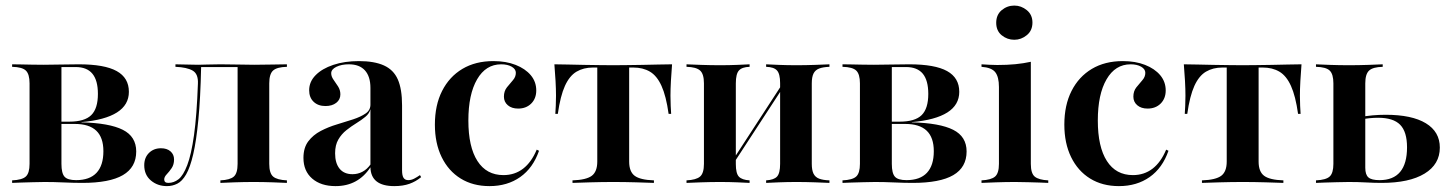

<svg xmlns="http://www.w3.org/2000/svg" viewBox="-20 -643 5100 675"><path d="M22.6 0V-8.9Q58.1 -10.5 71 -22.6Q83.9 -34.7 83.9 -66.9V-350Q83.9 -382.3 71 -394.8Q58.1 -407.3 22.6 -408.1V-416.9Q33.1 -416.9 52.4 -416.5Q71.8 -416.1 93.1 -415.7Q114.5 -415.3 133.1 -415.3Q163.7 -415.3 193.5 -416.1Q223.4 -416.9 257.3 -416.9Q347.6 -416.9 390.3 -393.1Q433.1 -369.4 433.1 -320.2Q433.1 -274.2 391.1 -247.6Q349.2 -221 266.1 -213.7V-212.9Q364.5 -210.5 411.7 -186.7Q458.9 -162.9 458.9 -110.5Q458.9 -54.8 412.1 -27.4Q365.3 0 269.4 0Q240.3 0 204.4 -1.6Q168.5 -3.2 137.1 -3.2Q117.7 -3.2 95.6 -2.4Q73.4 -1.6 53.6 -1.2Q33.9 -0.8 22.6 0ZM247.6 -9.7Q295.2 -9.7 319.4 -35.5Q343.5 -61.3 343.5 -111.3Q343.5 -159.7 318.5 -183.5Q293.5 -207.3 242.7 -207.3H171V-215.3H223.4Q277.4 -215.3 300.8 -238.3Q324.2 -261.3 324.2 -312.9Q324.2 -360.5 304.8 -383.9Q285.5 -407.3 246 -407.3H193.5L196 -408.9V-66.9Q196 -33.9 206.9 -21.8Q217.7 -9.7 247.6 -9.7Z M566.9 11.3Q533.9 11.3 510.5 -8.5Q487.1 -28.2 487.1 -62.1Q487.1 -88.7 503.6 -105.2Q520.2 -121.8 546 -121.8Q566.9 -121.8 579.4 -110.9Q591.9 -100 591.9 -82.3Q591.9 -64.5 583.5 -52Q575 -39.5 566.1 -30.2Q557.3 -21 557.3 -12.1Q557.3 0 571.8 0Q591.1 0 607.7 -12.9Q624.2 -25.8 638.3 -62.5Q652.4 -99.2 662.1 -168.1Q671.8 -237.1 675.8 -349.2Q677.4 -383.1 657.3 -394.8Q637.1 -406.5 596.8 -408.1V-416.9Q612.9 -416.9 635.1 -416.1Q657.3 -415.3 676.6 -415.3Q691.1 -415.3 708.5 -416.1Q725.8 -416.9 754.8 -416.9Q791.1 -416.9 818.1 -416.1Q845.2 -415.3 873.4 -415.3Q904.8 -415.3 938.3 -416.1Q971.8 -416.9 988.7 -416.9V-408.1Q954 -407.3 940.3 -395.2Q926.6 -383.1 926.6 -350V-66.9Q926.6 -33.9 940.3 -22.2Q954 -10.5 988.7 -8.9V0Q972.6 -0.8 938.7 -2Q904.8 -3.2 871.8 -3.2Q837.9 -3.2 804.4 -2Q771 -0.8 754.8 0V-8.9Q788.7 -10.5 802 -22.2Q815.3 -33.9 815.3 -66.9V-408.1L816.9 -407.3H683.9L687.1 -408.1Q684.7 -297.6 677.4 -222.6Q670.2 -147.6 659.3 -100.8Q648.4 -54 634.3 -29.8Q620.2 -5.6 603.2 2.8Q586.3 11.3 566.9 11.3Z M1159.7 11.3Q1108.1 11.3 1077.4 -15.3Q1046.8 -41.9 1046.8 -87.9Q1046.8 -123.4 1063.7 -146Q1080.6 -168.5 1107.7 -182.7Q1134.7 -196.8 1164.5 -205.6Q1194.4 -214.5 1221.4 -223.4Q1248.4 -232.3 1265.3 -244Q1282.3 -255.6 1282.3 -275V-333.9Q1282.3 -374.2 1262.9 -395.6Q1243.5 -416.9 1206.5 -416.9Q1180.6 -416.9 1162.5 -408.1Q1144.4 -399.2 1144.4 -385.5Q1144.4 -374.2 1152.4 -362.9Q1160.5 -351.6 1168.5 -339.1Q1176.6 -326.6 1176.6 -311.3Q1176.6 -292.7 1162.1 -281.5Q1147.6 -270.2 1124.2 -270.2Q1098.4 -270.2 1082.7 -285.1Q1066.9 -300 1066.9 -325.8Q1066.9 -355.6 1089.5 -378.6Q1112.1 -401.6 1151.6 -414.9Q1191.1 -428.2 1241.9 -428.2Q1296 -428.2 1329.8 -412.9Q1363.7 -397.6 1378.6 -363.7Q1393.5 -329.8 1393.5 -272.6V-44.4Q1393.5 -25.8 1398.8 -17.7Q1404 -9.7 1415.3 -9.7Q1425.8 -9.7 1435.9 -14.9Q1446 -20.2 1456.5 -27.4L1460.5 -20.2Q1441.9 -4.8 1419.4 3.2Q1396.8 11.3 1366.1 11.3Q1283.9 11.3 1282.3 -54.8Q1260.5 -21.8 1229.8 -5.2Q1199.2 11.3 1159.7 11.3ZM1219.4 -30.6Q1237.9 -30.6 1254 -39.1Q1270.2 -47.6 1282.3 -64.5V-258.9Q1278.2 -243.5 1264.5 -232.3Q1250.8 -221 1233.1 -210.1Q1215.3 -199.2 1198 -185.5Q1180.6 -171.8 1169.4 -152.4Q1158.1 -133.1 1158.1 -104Q1158.1 -69.4 1173.8 -50Q1189.5 -30.6 1219.4 -30.6Z M1700.8 11.3Q1642.7 11.3 1599.6 -15.3Q1556.5 -41.9 1532.7 -90.7Q1508.9 -139.5 1508.9 -204.8Q1508.9 -273.4 1534.3 -323.4Q1559.7 -373.4 1605.6 -400.8Q1651.6 -428.2 1714.5 -428.2Q1758.9 -428.2 1792.7 -414.9Q1826.6 -401.6 1846 -378.6Q1865.3 -355.6 1865.3 -325Q1865.3 -296.8 1847.6 -279Q1829.8 -261.3 1801.6 -261.3Q1779 -261.3 1765.3 -273Q1751.6 -284.7 1751.6 -303.2Q1751.6 -322.6 1762.1 -335.9Q1772.6 -349.2 1783.1 -360.9Q1793.5 -372.6 1793.5 -387.1Q1793.5 -400 1779 -408.5Q1764.5 -416.9 1741.9 -416.9Q1687.9 -416.9 1657.3 -364.1Q1626.6 -311.3 1626.6 -219.4Q1626.6 -126.6 1658.5 -77Q1690.3 -27.4 1750 -27.4Q1789.5 -27.4 1819 -50Q1848.4 -72.6 1866.9 -116.9L1875 -112.9Q1854 -52.4 1808.9 -20.6Q1763.7 11.3 1700.8 11.3Z M1992.7 0V-8.9Q2041.1 -10.5 2060.5 -25Q2079.8 -39.5 2079.8 -75V-405.6H2064.5Q2031.5 -405.6 2006.9 -391.1Q1982.3 -376.6 1966.1 -341.1Q1950 -305.6 1941.1 -242.7H1932.3Q1933.1 -254.8 1933.9 -271Q1934.7 -287.1 1934.7 -306.5Q1934.7 -329 1933.1 -358.5Q1931.5 -387.9 1929 -416.9Q1950.8 -416.9 1977.8 -416.1Q2004.8 -415.3 2033.5 -414.9Q2062.1 -414.5 2088.7 -414.1Q2115.3 -413.7 2135.5 -413.7Q2155.6 -413.7 2182.3 -414.1Q2208.9 -414.5 2237.5 -414.9Q2266.1 -415.3 2293.5 -416.1Q2321 -416.9 2342.7 -416.9Q2340.3 -387.9 2338.7 -358.5Q2337.1 -329 2337.1 -306.5Q2337.1 -287.1 2337.9 -271Q2338.7 -254.8 2339.5 -242.7H2330.6Q2321.8 -305.6 2305.6 -341.1Q2289.5 -376.6 2264.9 -391.1Q2240.3 -405.6 2206.5 -405.6H2191.9V-75Q2191.9 -39.5 2211.3 -25Q2230.6 -10.5 2279 -8.9V0Q2257.3 -0.8 2216.5 -2Q2175.8 -3.2 2136.3 -3.2Q2096.8 -3.2 2055.6 -2Q2014.5 -0.8 1992.7 0Z M2673.4 0V-8.9Q2700.8 -10.5 2711.7 -22.2Q2722.6 -33.9 2722.6 -66.9V-350.8Q2722.6 -383.1 2711.7 -395.2Q2700.8 -407.3 2673.4 -408.1V-416.9Q2688.7 -416.1 2718.5 -414.9Q2748.4 -413.7 2779.8 -413.7Q2812.1 -413.7 2845.6 -414.9Q2879 -416.1 2896 -416.9V-408.1Q2873.4 -407.3 2859.7 -402Q2846 -396.8 2839.9 -384.3Q2833.9 -371.8 2833.9 -350V-66.9Q2833.9 -45.2 2839.9 -32.7Q2846 -20.2 2859.7 -14.9Q2873.4 -9.7 2896 -8.9V0Q2879 -0.8 2845.6 -2Q2812.1 -3.2 2779.8 -3.2Q2748.4 -3.2 2718.5 -2Q2688.7 -0.8 2673.4 0ZM2393.5 0V-8.9Q2427.4 -10.5 2441.1 -22.2Q2454.8 -33.9 2454.8 -66.9V-350Q2454.8 -383.1 2441.1 -395.2Q2427.4 -407.3 2393.5 -408.1V-416.9Q2410.5 -416.1 2444.8 -414.9Q2479 -413.7 2512.1 -413.7Q2542.7 -413.7 2571.8 -414.9Q2600.8 -416.1 2615.3 -416.9V-408.1Q2588.7 -407.3 2577.8 -395.2Q2566.9 -383.1 2566.9 -350V-66.1Q2566.9 -33.1 2577.8 -21.8Q2588.7 -10.5 2615.3 -8.9V0Q2600.8 -0.8 2571.8 -2Q2542.7 -3.2 2512.1 -3.2Q2479 -3.2 2444.8 -2Q2410.5 -0.8 2393.5 0ZM2557.3 -66.1 2550.8 -71.8 2732.3 -350.8 2738.7 -344.4Z M2941.9 0V-8.9Q2977.4 -10.5 2990.3 -22.6Q3003.2 -34.7 3003.2 -66.9V-350Q3003.2 -382.3 2990.3 -394.8Q2977.4 -407.3 2941.9 -408.1V-416.9Q2952.4 -416.9 2971.8 -416.5Q2991.1 -416.1 3012.5 -415.7Q3033.9 -415.3 3052.4 -415.3Q3083.1 -415.3 3112.9 -416.1Q3142.7 -416.9 3176.6 -416.9Q3266.9 -416.9 3309.7 -393.1Q3352.4 -369.4 3352.4 -320.2Q3352.4 -274.2 3310.5 -247.6Q3268.5 -221 3185.5 -213.7V-212.9Q3283.9 -210.5 3331 -186.7Q3378.2 -162.9 3378.2 -110.5Q3378.2 -54.8 3331.5 -27.4Q3284.7 0 3188.7 0Q3159.7 0 3123.8 -1.6Q3087.9 -3.2 3056.5 -3.2Q3037.1 -3.2 3014.9 -2.4Q2992.7 -1.6 2973 -1.2Q2953.2 -0.8 2941.9 0ZM3166.9 -9.7Q3214.5 -9.7 3238.7 -35.5Q3262.9 -61.3 3262.9 -111.3Q3262.9 -159.7 3237.9 -183.5Q3212.9 -207.3 3162.1 -207.3H3090.3V-215.3H3142.7Q3196.8 -215.3 3220.2 -238.3Q3243.5 -261.3 3243.5 -312.9Q3243.5 -360.5 3224.2 -383.9Q3204.8 -407.3 3165.3 -407.3H3112.9L3115.3 -408.9V-66.9Q3115.3 -33.9 3126.2 -21.8Q3137.1 -9.7 3166.9 -9.7Z M3430.6 0V-8.9Q3464.5 -10.5 3478.2 -22.2Q3491.9 -33.9 3491.9 -66.9V-337.1Q3491.9 -372.6 3479 -389.1Q3466.1 -405.6 3430.6 -408.1V-416.9Q3444.4 -416.1 3458.5 -415.3Q3472.6 -414.5 3486.3 -414.5Q3520.2 -414.5 3549.6 -417.3Q3579 -420.2 3604 -425.8V-66.9Q3604 -33.1 3618.1 -21.8Q3632.3 -10.5 3665.3 -8.9V0Q3654.8 -0.8 3635.9 -1.2Q3616.9 -1.6 3594.4 -2.4Q3571.8 -3.2 3549.2 -3.2Q3516.1 -3.2 3481.9 -2Q3447.6 -0.8 3430.6 0ZM3546 -503.2Q3521 -503.2 3501.6 -519Q3482.3 -534.7 3482.3 -562.9Q3482.3 -591.1 3501.6 -607.3Q3521 -623.4 3546 -623.4Q3570.2 -623.4 3589.9 -607.3Q3609.7 -591.1 3609.7 -563.7Q3609.7 -535.5 3589.9 -519.4Q3570.2 -503.2 3546 -503.2Z M3913.7 11.3Q3855.6 11.3 3812.5 -15.3Q3769.4 -41.9 3745.6 -90.7Q3721.8 -139.5 3721.8 -204.8Q3721.8 -273.4 3747.2 -323.4Q3772.6 -373.4 3818.5 -400.8Q3864.5 -428.2 3927.4 -428.2Q3971.8 -428.2 4005.6 -414.9Q4039.5 -401.6 4058.9 -378.6Q4078.2 -355.6 4078.2 -325Q4078.2 -296.8 4060.5 -279Q4042.7 -261.3 4014.5 -261.3Q3991.9 -261.3 3978.2 -273Q3964.5 -284.7 3964.5 -303.2Q3964.5 -322.6 3975 -335.9Q3985.5 -349.2 3996 -360.9Q4006.5 -372.6 4006.5 -387.1Q4006.5 -400 3991.9 -408.5Q3977.4 -416.9 3954.8 -416.9Q3900.8 -416.9 3870.2 -364.1Q3839.5 -311.3 3839.5 -219.4Q3839.5 -126.6 3871.4 -77Q3903.2 -27.4 3962.9 -27.4Q4002.4 -27.4 4031.9 -50Q4061.3 -72.6 4079.8 -116.9L4087.9 -112.9Q4066.9 -52.4 4021.8 -20.6Q3976.6 11.3 3913.7 11.3Z M4205.6 0V-8.9Q4254 -10.5 4273.4 -25Q4292.7 -39.5 4292.7 -75V-405.6H4277.4Q4244.4 -405.6 4219.8 -391.1Q4195.2 -376.6 4179 -341.1Q4162.9 -305.6 4154 -242.7H4145.2Q4146 -254.8 4146.8 -271Q4147.6 -287.1 4147.6 -306.5Q4147.6 -329 4146 -358.5Q4144.4 -387.9 4141.9 -416.9Q4163.7 -416.9 4190.7 -416.1Q4217.7 -415.3 4246.4 -414.9Q4275 -414.5 4301.6 -414.1Q4328.2 -413.7 4348.4 -413.7Q4368.5 -413.7 4395.2 -414.1Q4421.8 -414.5 4450.4 -414.9Q4479 -415.3 4506.5 -416.1Q4533.9 -416.9 4555.6 -416.9Q4553.2 -387.9 4551.6 -358.5Q4550 -329 4550 -306.5Q4550 -287.1 4550.8 -271Q4551.6 -254.8 4552.4 -242.7H4543.5Q4534.7 -305.6 4518.5 -341.1Q4502.4 -376.6 4477.8 -391.1Q4453.2 -405.6 4419.4 -405.6H4404.8V-75Q4404.8 -39.5 4424.2 -25Q4443.5 -10.5 4491.9 -8.9V0Q4470.2 -0.8 4429.4 -2Q4388.7 -3.2 4349.2 -3.2Q4309.7 -3.2 4268.5 -2Q4227.4 -0.8 4205.6 0Z M4606.5 0V-8.9Q4641.9 -10.5 4654.8 -22.6Q4667.7 -34.7 4667.7 -66.9V-350Q4667.7 -382.3 4654.8 -394.8Q4641.9 -407.3 4606.5 -408.1V-416.9Q4622.6 -416.1 4655.2 -414.9Q4687.9 -413.7 4722.6 -413.7Q4755.6 -413.7 4790.3 -414.9Q4825 -416.1 4841.1 -416.9V-408.1Q4806.5 -407.3 4793.1 -394.8Q4779.8 -382.3 4779.8 -350V-53.2Q4779.8 -29 4790.7 -19.4Q4801.6 -9.7 4829.8 -9.7Q4878.2 -9.7 4902.4 -38.7Q4926.6 -67.7 4926.6 -125Q4926.6 -179.8 4902.4 -204.4Q4878.2 -229 4825 -229Q4810.5 -229 4794.4 -227.4Q4778.2 -225.8 4757.3 -221.8V-230.6Q4783.1 -235.5 4805.6 -237.5Q4828.2 -239.5 4851.6 -239.5Q4943.5 -239.5 4992.7 -209.7Q5041.9 -179.8 5041.9 -124.2Q5041.9 -65.3 4988.3 -32.7Q4934.7 0 4837.1 0Q4811.3 0 4782.7 -1.6Q4754 -3.2 4721.8 -3.2Q4701.6 -3.2 4679 -2.4Q4656.5 -1.6 4637.1 -1.2Q4617.7 -0.8 4606.5 0Z"/></svg>

Font: Playfair 144pt
Style: Bold
Weight: 700
Version: Version 2.001;gftools[0.9.30]